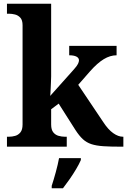

<svg xmlns="http://www.w3.org/2000/svg" viewBox="-20 -780 676 1021"><path d="M17 0V-53H29Q44 -53 60.5 -57.5Q77 -62 88.5 -76Q100 -90 100 -118V-646Q100 -673 88 -686Q76 -699 59.5 -703Q43 -707 29 -707H17V-760H252V-374Q252 -361 251 -343Q250 -325 249.5 -308.5Q249 -292 248 -281Q247 -270 247 -270L373 -411Q390 -430 395 -441Q400 -452 400 -459Q400 -472 386.5 -479Q373 -486 348 -486V-536H600V-486Q566 -486 532 -465.5Q498 -445 459 -401L396 -329L529 -131Q555 -91 582 -72Q609 -53 633 -53H636V0H622Q567 0 529.5 -2.5Q492 -5 466 -13.5Q440 -22 420.5 -40Q401 -58 381 -89L292 -229L252 -199V-118Q252 -90 263.5 -76Q275 -62 292 -57.5Q309 -53 323 -53H335V0ZM255 208Q265 178 276.5 136Q288 94 294 61H410V71Q401 92 385 119Q369 146 350.5 172.5Q332 199 315 221H255Z"/></svg>

Font: Noto Naskh Arabic
Style: Bold
Weight: 700
Designer: Monotype Design Team, David Williams, Mohamad Dakak and Nizar Qandah
Foundry: Monotype Imaging Inc.
Version: Version 2.016